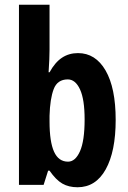

<svg xmlns="http://www.w3.org/2000/svg" viewBox="-20 -831 541 810"><path d="M189 -622Q189 -606 188 -580Q187 -554 185 -526H189Q212 -568 241.5 -587.5Q271 -607 309 -607Q383 -607 425.5 -533.5Q468 -460 468 -325Q468 -192 426 -116.5Q384 -41 307 -41Q270 -41 243 -56.5Q216 -72 189 -111H183L164 -51H60V-811H189ZM266 -496Q222 -496 206.5 -455Q191 -414 189 -343V-318Q189 -233 208 -191Q227 -149 267 -149Q298 -149 317.5 -193Q337 -237 337 -327Q337 -412 317.5 -454Q298 -496 266 -496Z"/></svg>

Font: Noto Sans Tamil UI ExtraCondensed
Style: Bold
Weight: 700
Width: 2
Designer: Jelle Bosma - Monotype Design Team
Foundry: Monotype Imaging Inc.
Version: Version 2.004; ttfautohint (v1.8.4.7-5d5b)